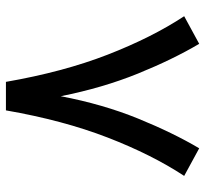

<svg xmlns="http://www.w3.org/2000/svg" viewBox="-42 -650 692 648"><g transform="rotate(90 304.0 -326.0)"><path d="M256.3 0Q222.7 -193.4 164.6 -343Q106.4 -492.7 34.7 -601.6L127.9 -652.3Q180.2 -564 228.3 -445.6Q276.4 -327.1 304.7 -185.1Q332 -327.6 380.1 -445.8Q428.2 -564 480.5 -652.3L573.7 -601.6Q502 -492.7 444.1 -343Q386.2 -193.4 352.5 0Z"/></g></svg>

Font: Vazir Medium WOL-UI
Style: Medium-WOL-UI
Weight: 500
Designer: Saber Rastikerdar
Foundry: Saber Rastikerdar
Version: Version 30.1.0